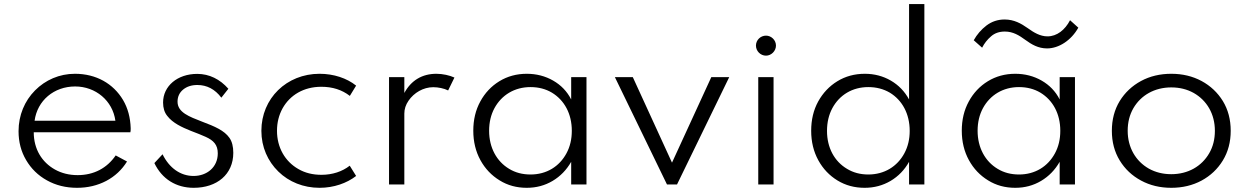

<svg xmlns="http://www.w3.org/2000/svg" viewBox="-20 -880 5960 916"><path d="M347.5 16C398.5 16 445 5 487 -17C528.5 -39 561.5 -70 586 -109.5L532 -138.5C490.5 -78 428 -44.5 350.5 -44.5C310 -44.5 274 -53.5 242.5 -71C179.5 -106 141 -169 141 -249H602C603.5 -256.5 603.5 -260 603.5 -268C602 -319 590 -364 567 -403C520.5 -481 439 -528 337.5 -528C263.5 -528 196.5 -498.5 147 -448.5C97.5 -398.5 68.5 -330.5 68.5 -254C68.5 -203 80.5 -157 104.5 -116.5C128.5 -75.5 161.5 -43 204 -19.5C246 4 294 16 347.5 16ZM145 -304C158 -400.5 237.5 -467.5 338.5 -467.5C436.5 -467.5 517.5 -399.5 530.5 -304Z M904 16C1015 16 1093 -48 1093 -151C1093 -181 1087 -205 1074.5 -222.5C1050 -257.5 1004.5 -277 944.5 -299.5C883 -323.5 827 -343.5 827 -395C827 -418.5 836 -438 853.5 -452.5C871 -467 893.5 -474.5 921.5 -474.5C967 -474.5 1005.5 -454.5 1036 -414L1069.5 -456.5C1029.5 -502 978.5 -527.5 921 -527.5C826.5 -527.5 758 -469.5 758 -391C758 -365 764.5 -343.5 778 -327C804 -293 847.5 -273 891 -255.5C919 -245 942.5 -235.5 961.5 -227C999 -210 1019 -189 1019 -148.5C1019 -81.5 966.5 -40.5 903.5 -40.5C841 -40.5 787.5 -78.5 755.5 -144L716.5 -102C752.5 -26.5 819.5 16 904 16Z M1504.5 16C1572.5 16 1634.5 -6 1679 -40.5L1648.5 -89.5C1613 -61.5 1565.5 -46 1513.5 -46C1472 -46 1435.5 -55 1403.5 -73.5C1339.5 -110 1301.5 -176.5 1301.5 -256C1301.5 -295.5 1310.5 -331 1328 -363C1363.5 -426.5 1429 -466 1513 -466C1566.5 -466 1611.5 -451.5 1649 -422.5L1679 -471.5C1635 -507 1572 -528 1504.5 -528C1347.5 -528 1227 -410.5 1227 -256C1227 -178 1257.5 -111 1308 -61.5C1358.5 -12 1428 16 1504.5 16Z M1909 0V-338C1909 -359.5 1915.5 -380 1929 -399.5C1955 -437.5 1999.5 -464 2047 -464C2070.5 -464 2098 -458.5 2118 -448.5L2148 -510C2125.5 -520.5 2092 -528 2062 -528C1994 -528 1941.5 -496.5 1909 -436.5V-512H1836V0Z M2493 16C2538.5 16 2579.5 5 2616.5 -17C2653.5 -39 2683 -69.5 2705 -108V0H2778V-512H2705V-405.5C2685.5 -444 2656.5 -474 2619 -495.5C2581.5 -517 2539.5 -528 2493 -528C2444.5 -528 2401 -516 2362.5 -492.5C2324 -469 2293.5 -436.5 2271.5 -396C2249 -355 2238 -308.5 2238 -256.5C2238 -204 2249.5 -157 2272 -116C2294.5 -75 2325 -43 2363.5 -19.5C2402 4.5 2445 16 2493 16ZM2511 -47.5C2472.5 -47.5 2438.5 -56.5 2409 -74.5C2349.5 -110 2313.5 -175.5 2313.5 -256C2313.5 -296.5 2322 -332.5 2339 -364C2373 -426.5 2434.5 -464.5 2511 -464.5C2549.5 -464.5 2583.5 -455.5 2613 -438C2672.5 -402 2708 -337.5 2708 -256C2708 -215.5 2699.5 -180 2682.5 -148.5C2648.5 -85.5 2587.5 -47.5 2511 -47.5Z M3210 0 3459 -512H3373.5L3186 -104L2999 -512H2913.5L3162 0Z M3634.5 -614.5C3659.5 -614.5 3682 -636.5 3682 -662.5C3682 -689 3659.5 -710 3634.5 -710C3608 -710 3586.5 -688.5 3586.5 -662.5C3586.5 -636.5 3608 -614.5 3634.5 -614.5ZM3670.5 0V-512H3597.5V0Z M4105 16C4150.5 16 4191.5 5 4229 -17C4266 -39 4295.5 -69.5 4317 -108V0H4390V-860.5H4317V-405.5C4296 -444 4267 -474 4230 -495.5C4193 -517 4151.5 -528 4106 -528C4057 -528 4013.5 -516 3975 -492.5C3936.5 -469 3906 -436.5 3883.5 -396C3861 -355 3850 -308.5 3850 -256C3850 -203.5 3861.5 -156.5 3884 -115.5C3906.5 -74.5 3937 -42.5 3975.5 -19C4014 4.5 4057 16 4105 16ZM4122.5 -47.5C4084.5 -47.5 4050.5 -56.5 4021 -74.5C3961 -110 3925.5 -175 3925.5 -255.5C3925.5 -296 3934 -332.5 3951 -364C3985 -427 4046.5 -464.5 4122.5 -464.5C4161 -464.5 4195 -455.5 4225 -438C4284.5 -402 4320 -337 4320 -255.5C4320 -215.5 4311.5 -180 4294.5 -148.5C4260.5 -85.5 4199 -47.5 4122.5 -47.5Z M4975.5 -649C5031 -649 5090.5 -687 5124.5 -748L5085 -783.5C5061 -737 5022 -706.5 4977.5 -706.5C4942 -706.5 4912 -725 4882 -746.5C4851.5 -768 4817.5 -787 4773 -787C4740.5 -787 4712 -777.5 4686.5 -758.5C4661 -739 4641 -715.5 4625.5 -688L4665.5 -652.5C4676 -673 4690 -691 4708 -706.5C4725.5 -722 4747.5 -729.5 4774 -729.5C4813.5 -729.5 4842.5 -711 4872 -689.5C4901.5 -668 4933 -649 4975.5 -649ZM4823.5 16C4869 16 4910 5 4947 -17C4984 -39 5013.5 -69.5 5035.5 -108V0H5108.5V-512H5035.5V-405.5C5016 -444 4987 -474 4949.5 -495.5C4912 -517 4870 -528 4823.5 -528C4775 -528 4731.5 -516 4693 -492.5C4654.5 -469 4624 -436.5 4602 -396C4579.5 -355 4568.5 -308.5 4568.5 -256.5C4568.5 -204 4580 -157 4602.5 -116C4625 -75 4655.5 -43 4694 -19.5C4732.5 4.5 4775.5 16 4823.5 16ZM4841.5 -47.5C4803 -47.5 4769 -56.5 4739.5 -74.5C4680 -110 4644 -175.5 4644 -256C4644 -296.5 4652.5 -332.5 4669.5 -364C4703.5 -426.5 4765 -464.5 4841.5 -464.5C4880 -464.5 4914 -455.5 4943.5 -438C5003 -402 5038.5 -337.5 5038.5 -256C5038.5 -215.5 5030 -180 5013 -148.5C4979 -85.5 4918 -47.5 4841.5 -47.5Z M5568 16C5621.5 16 5669.5 4.5 5712.5 -18.5C5755 -41.5 5789 -73.5 5814 -114.5C5839 -155.5 5851.5 -202.5 5851.5 -256C5851.5 -309.5 5839 -357 5814 -398C5789 -438.5 5755 -470.5 5712.5 -493.5C5669.5 -516.5 5621.5 -528 5568 -528C5514.5 -528 5466 -516.5 5423.5 -493.5C5381 -470.5 5347 -438.5 5322 -398C5297 -357 5284.5 -309.5 5284.5 -256C5284.5 -202.5 5297 -155.5 5322 -114.5C5347 -73.5 5381 -41.5 5424 -18.5C5466.5 4.5 5514.5 16 5568 16ZM5568 -49C5528 -49 5492.5 -58 5461 -75.5C5398.5 -111 5360 -176 5360 -256C5360 -296.5 5369 -332 5387 -363.5C5423 -425.5 5488 -463 5568 -463C5608 -463 5643.5 -454 5675 -436.5C5737.5 -401 5776 -336.5 5776 -256C5776 -215.5 5767 -180 5749 -149C5713 -86.5 5648 -49 5568 -49Z"/></svg>

Font: Spartan
Style: Regular
Weight: 400
Designer: Matt Bailey, Mirko Velimirovic
Foundry: Matt Bailey
Version: Version 1.003